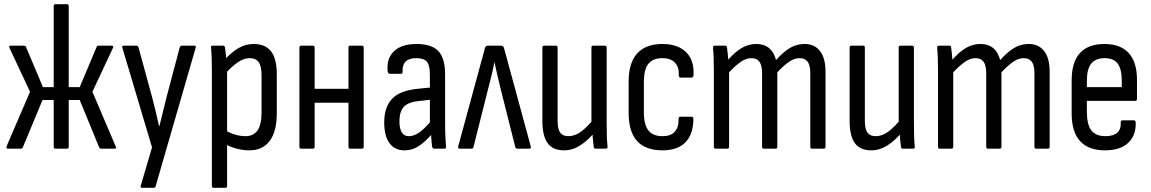

<svg xmlns="http://www.w3.org/2000/svg" viewBox="-20 -703 5443 908"><path d="M17 0Q13 0 11.5 -3.5Q10 -7 11 -11L122 -269L25 -476Q20 -487 30 -487H93Q101 -487 103 -481L183 -291H234V-674Q234 -683 242 -683H297Q305 -683 305 -674V-291H357L437 -481Q438 -487 447 -487H508Q519 -487 514 -476L417 -269L527 -11Q533 0 522 0H459Q456 0 453.5 -1Q451 -2 449 -6L357 -230H305V-9Q305 0 297 0H242Q234 0 234 -9V-230H181L88 -6Q86 0 79 0Z M651 185Q647 185 645.5 181.5Q644 178 646 174L699 -6L559 -476Q555 -487 565 -487H626Q632 -487 635 -479L700 -241Q709 -208 717 -173.5Q725 -139 732 -107H734Q742 -139 750.5 -174Q759 -209 767 -241L830 -479Q833 -487 840 -487H899Q909 -487 905 -476L716 178Q715 185 707 185Z M1159 8Q1129 8 1097.5 -0.5Q1066 -9 1044 -23L1043 -88Q1064 -75 1090 -67Q1116 -59 1141 -59Q1179 -59 1198 -86.5Q1217 -114 1217 -173V-345Q1217 -389 1203.5 -408.5Q1190 -428 1161 -428Q1133 -428 1104 -408Q1075 -388 1039 -348L1036 -414Q1073 -455 1107 -475Q1141 -495 1180 -495Q1235 -495 1262 -460Q1289 -425 1289 -351V-168Q1289 -81 1255.5 -36.5Q1222 8 1159 8ZM990 185Q982 185 982 176V-374Q982 -406 981 -431.5Q980 -457 978 -476Q976 -487 985 -487H1035Q1043 -487 1044 -478Q1046 -467 1048 -447Q1050 -427 1050 -412L1054 -378V176Q1054 185 1046 185Z M1636 0Q1628 0 1628 -9V-478Q1628 -487 1636 -487H1692Q1700 -487 1700 -478V-9Q1700 0 1692 0ZM1404 0Q1396 0 1396 -9V-478Q1396 -487 1404 -487H1460Q1468 -487 1468 -478V-9Q1468 0 1460 0ZM1458 -217V-283H1642V-217Z M2032 0Q2026 0 2023 -11Q2022 -25 2019.5 -52.5Q2017 -80 2017 -100L2013 -117V-348Q2013 -393 1999.5 -410.5Q1986 -428 1948 -428Q1881 -428 1884 -364Q1884 -354 1876 -354H1824Q1814 -354 1813 -369Q1808 -428 1844 -461.5Q1880 -495 1950 -495Q2021 -495 2053 -461.5Q2085 -428 2085 -350V-120Q2085 -81 2086.5 -54Q2088 -27 2089 -11Q2091 0 2082 0ZM1893 8Q1847 8 1822 -26Q1797 -60 1797 -124Q1797 -195 1833 -234.5Q1869 -274 1954 -283L2024 -290V-232L1958 -225Q1910 -220 1889.5 -197.5Q1869 -175 1869 -129Q1869 -95 1880 -77Q1891 -59 1913 -59Q1937 -59 1962 -76Q1987 -93 2026 -139L2028 -75Q1990 -31 1959.5 -11.5Q1929 8 1893 8Z M2153 0Q2145 0 2147 -11L2273 -474Q2276 -487 2286 -487H2350Q2361 -487 2364 -474L2490 -11Q2492 0 2484 0H2426Q2420 0 2417 -7L2348 -281Q2341 -311 2333 -344Q2325 -377 2319 -408H2318Q2312 -377 2304 -344Q2296 -311 2288 -281L2219 -7Q2218 0 2210 0Z M2648 8Q2594 8 2569.5 -26.5Q2545 -61 2545 -131V-478Q2545 -487 2553 -487H2609Q2617 -487 2617 -478V-133Q2617 -92 2629.5 -75.5Q2642 -59 2668 -59Q2699 -59 2728 -80.5Q2757 -102 2792 -145L2795 -81Q2761 -39 2724 -15.5Q2687 8 2648 8ZM2797 0Q2788 0 2788 -9Q2785 -29 2783 -55Q2781 -81 2781 -98L2777 -116V-478Q2777 -487 2785 -487H2840Q2849 -487 2849 -478V-121Q2849 -84 2850 -57Q2851 -30 2853 -11Q2855 0 2845 0Z M3113 8Q3033 8 2993 -36Q2953 -80 2953 -168V-318Q2953 -406 2993.5 -450.5Q3034 -495 3113 -495Q3161 -495 3194.5 -478Q3228 -461 3245 -429Q3262 -397 3260 -352Q3260 -336 3251 -336H3198Q3190 -336 3190 -348Q3192 -386 3171.5 -407Q3151 -428 3113 -428Q3068 -428 3046.5 -401.5Q3025 -375 3025 -314V-172Q3025 -113 3046.5 -86Q3068 -59 3113 -59Q3151 -59 3170.5 -79.5Q3190 -100 3189 -138Q3189 -151 3197 -151H3251Q3259 -151 3259 -141Q3259 -69 3222 -30.5Q3185 8 3113 8Z M3364 0Q3356 0 3356 -9V-366Q3356 -403 3355 -430.5Q3354 -458 3352 -475Q3351 -487 3360 -487H3410Q3417 -487 3418 -479Q3420 -464 3421.5 -450.5Q3423 -437 3424 -421Q3457 -458 3488.5 -476.5Q3520 -495 3557 -495Q3593 -495 3616.5 -476Q3640 -457 3650 -419Q3684 -457 3715.5 -476Q3747 -495 3785 -495Q3832 -495 3858 -461.5Q3884 -428 3884 -364V-9Q3884 0 3876 0H3820Q3812 0 3812 -9V-357Q3812 -394 3799.5 -411Q3787 -428 3761 -428Q3737 -428 3712 -411Q3687 -394 3656 -361V-9Q3656 0 3648 0H3592Q3584 0 3584 -9V-357Q3584 -394 3571.5 -411Q3559 -428 3533 -428Q3509 -428 3484 -411Q3459 -394 3428 -361V-9Q3428 0 3420 0Z M4101 8Q4047 8 4022.5 -26.5Q3998 -61 3998 -131V-478Q3998 -487 4006 -487H4062Q4070 -487 4070 -478V-133Q4070 -92 4082.5 -75.5Q4095 -59 4121 -59Q4152 -59 4181 -80.5Q4210 -102 4245 -145L4248 -81Q4214 -39 4177 -15.5Q4140 8 4101 8ZM4250 0Q4241 0 4241 -9Q4238 -29 4236 -55Q4234 -81 4234 -98L4230 -116V-478Q4230 -487 4238 -487H4293Q4302 -487 4302 -478V-121Q4302 -84 4303 -57Q4304 -30 4306 -11Q4308 0 4298 0Z M4424 0Q4416 0 4416 -9V-366Q4416 -403 4415 -430.5Q4414 -458 4412 -475Q4411 -487 4420 -487H4470Q4477 -487 4478 -479Q4480 -464 4481.5 -450.5Q4483 -437 4484 -421Q4517 -458 4548.5 -476.5Q4580 -495 4617 -495Q4653 -495 4676.5 -476Q4700 -457 4710 -419Q4744 -457 4775.5 -476Q4807 -495 4845 -495Q4892 -495 4918 -461.5Q4944 -428 4944 -364V-9Q4944 0 4936 0H4880Q4872 0 4872 -9V-357Q4872 -394 4859.5 -411Q4847 -428 4821 -428Q4797 -428 4772 -411Q4747 -394 4716 -361V-9Q4716 0 4708 0H4652Q4644 0 4644 -9V-357Q4644 -394 4631.5 -411Q4619 -428 4593 -428Q4569 -428 4544 -411Q4519 -394 4488 -361V-9Q4488 0 4480 0Z M5206 8Q5128 8 5088 -35.5Q5048 -79 5048 -167V-322Q5048 -410 5087.5 -452.5Q5127 -495 5203 -495Q5279 -495 5318 -452Q5357 -409 5357 -325V-235Q5357 -226 5350 -226H5120V-176Q5120 -114 5141 -86.5Q5162 -59 5208 -59Q5245 -59 5263.5 -75.5Q5282 -92 5280 -123Q5280 -134 5288 -134H5343Q5349 -134 5351 -125Q5353 -62 5315 -27Q5277 8 5206 8ZM5120 -291H5285V-321Q5285 -377 5265.5 -402.5Q5246 -428 5204 -428Q5161 -428 5140.5 -402Q5120 -376 5120 -321Z"/></svg>

Font: Sofia Sans Condensed
Style: Regular
Weight: 400
Designer: Botio Nikoltchev, Ani Petrova
Foundry: lettersoup
Version: Version 4.100